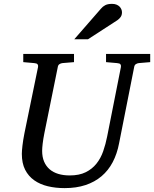

<svg xmlns="http://www.w3.org/2000/svg" viewBox="-20 -947 789 983"><path d="M690.9 -624Q682.1 -623 675.3 -618.4Q668.5 -613.8 667 -604L589.8 -213.9Q579.6 -159.7 557.1 -116.9Q534.7 -74.2 499.8 -44.7Q464.8 -15.1 417.7 0.5Q370.6 16.1 311 16.1Q264.6 16.1 224.9 6.6Q185.1 -2.9 155.3 -23.9Q125.5 -44.9 108.6 -78.1Q91.8 -111.3 91.8 -159.2Q91.8 -174.3 95 -201.7Q98.1 -229 105 -264.2L174.8 -604Q176.3 -612.3 172.4 -617.7Q168.5 -623 154.8 -624L99.1 -628.9V-670.9H358.9V-628.9L299.8 -624Q291 -623 284.2 -618.4Q277.3 -613.8 275.9 -604L207 -264.2Q201.2 -234.9 198.5 -211.7Q195.8 -188.5 195.8 -174.8Q195.8 -143.1 205.8 -119.6Q215.8 -96.2 234.1 -80.3Q252.4 -64.5 278.6 -56.6Q304.7 -48.8 336.9 -48.8Q385.7 -48.8 418.7 -65.2Q451.7 -81.5 473.6 -108.9Q495.6 -136.2 508.3 -172.6Q521 -209 528.8 -249L599.1 -604Q600.6 -612.3 596.7 -617.7Q592.8 -623 579.1 -624L522.9 -628.9V-670.9H749V-628.9ZM604.5 -884.3Q604.5 -870.1 598.1 -860.6Q591.8 -851.1 580.6 -843.3L430.7 -746.1H360.4L496.6 -902.3Q501.5 -908.2 506.8 -912.6Q512.2 -917 518.8 -920.4Q525.4 -923.8 533.9 -925.5Q542.5 -927.2 553.7 -927.2Q566.9 -927.2 576.4 -923.3Q585.9 -919.4 592 -913.3Q598.1 -907.2 601.3 -899.4Q604.5 -891.6 604.5 -884.3Z"/></svg>

Font: Charis SIL Phon
Style: Italic
Weight: 400
Italic angle: -11°
Foundry: SIL International
Version: Version 5.000